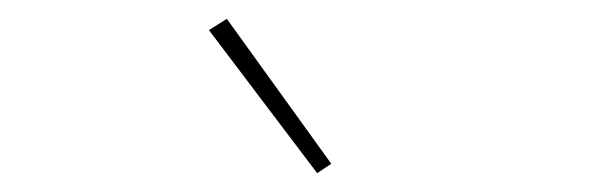

<svg xmlns="http://www.w3.org/2000/svg" viewBox="-20 -771 640 204"><path d="M202 -739 221 -751 332 -597 317 -587Z"/></svg>

Font: IBM Plex Sans Hebrew Thin
Style: Regular
Weight: 100
Designer: Mike Abbink, Paul van der Laan, Pieter van Rosmalen, Yanek Iontef
Foundry: Bold Monday
Version: Version 1.2